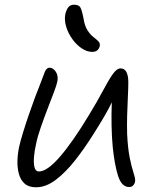

<svg xmlns="http://www.w3.org/2000/svg" viewBox="-20 -784 673 814"><path d="M133 10Q102 10 84.5 -5.5Q67 -21 60 -47Q53 -73 54 -103Q55 -133 61 -161Q66 -184 77 -220Q88 -256 101.5 -295.5Q115 -335 128 -370Q141 -405 149 -424Q162 -459 169.5 -478Q177 -497 190 -497Q205 -497 216.5 -480Q228 -463 223 -438Q220 -423 208 -391.5Q196 -360 181 -321Q166 -282 152.5 -243Q139 -204 133 -174Q126 -144 124 -117.5Q122 -91 126.5 -74Q131 -57 145 -57Q180 -57 234.5 -120Q289 -183 357 -296Q393 -355 416.5 -399.5Q440 -444 457.5 -469Q475 -494 491 -494Q508 -494 516 -478.5Q524 -463 524 -436Q524 -409 522 -371.5Q520 -334 519 -293.5Q518 -253 519 -216Q522 -154 530 -115Q538 -76 545.5 -53.5Q553 -31 553 -20Q553 -8 546 0.5Q539 9 528 9Q496 9 481 -37Q466 -83 458 -160Q454 -201 453 -251.5Q452 -302 454 -350Q440 -321 421 -288.5Q402 -256 374 -212Q339 -156 299 -105Q259 -54 217 -22Q175 10 133 10ZM371 -564Q349 -564 326.5 -579Q304 -594 286.5 -618.5Q269 -643 260.5 -671Q252 -699 257 -724Q261 -742 269.5 -753Q278 -764 294 -764Q313 -764 320 -753.5Q327 -743 334 -706Q339 -674 351 -655.5Q363 -637 376 -627Q389 -617 397 -609Q405 -601 403 -589Q397 -564 371 -564Z"/></svg>

Font: Shantell Sans Normal
Style: Italic
Weight: 300
Italic angle: -11.31°
Designer: Stephen Nixon, Anya Danilova, Shantell Martin
Foundry: Arrow Type
Version: Version 1.008;[a672d596b]